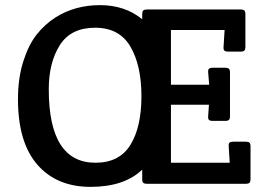

<svg xmlns="http://www.w3.org/2000/svg" viewBox="-20 -716 1016 748"><path d="M855 -599H646V-386H795L791 -433Q790 -444 794 -448Q798 -452 809 -452H857Q868 -452 872 -448Q876 -444 876 -433V-264Q876 -253 872 -249Q868 -245 857 -245H809Q798 -245 794 -249Q790 -253 791 -264L794 -308H646V-82H875L871 -145Q870 -156 874 -160Q878 -164 889 -164H937Q948 -164 952 -160Q956 -156 956 -145V-19Q956 -8 952 -4Q948 0 937 0H553Q542 0 538 -4Q534 -8 534 -19V-55Q464 12 332.5 12Q201 12 125.5 -74.5Q50 -161 50 -330Q50 -411 70.5 -476Q91 -541 122.5 -581Q154 -621 196 -648Q272 -696 369.5 -696Q467 -696 534 -641V-660Q534 -671 538 -675Q542 -679 553 -679H917Q928 -679 932 -675Q936 -671 936 -660V-534Q936 -523 932 -519Q928 -515 917 -515H869Q858 -515 854 -519Q850 -523 851 -534ZM170 -368Q170 -82 352 -82Q445 -82 488 -151.5Q531 -221 531 -341Q531 -461 488 -534.5Q445 -608 350.5 -608Q256 -608 213 -540Q170 -472 170 -368Z"/></svg>

Font: Crete Round
Style: Regular
Weight: 400
Designer: Veronika Burian
Foundry: TypeTogether
Version: Version 1.001